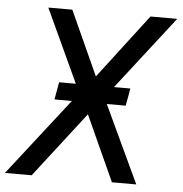

<svg xmlns="http://www.w3.org/2000/svg" viewBox="-72 -760 770 810"><g transform="rotate(5 312.5 -355.5)"><path d="M474.6 -400.9H405.3L646 -710.9H532.7L325.2 -439L201.7 -710.9H100.1L243.7 -400.9H172.9L159.7 -327.1H233.4L-21.5 0H91.8L305.7 -276.9L431.6 0H534.7L381.3 -327.1H461.4Z"/></g></svg>

Font: Roboto
Style: Italic
Weight: 400
Italic angle: -12°
Designer: Google
Version: Version 2.137; 2017